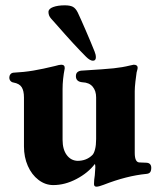

<svg xmlns="http://www.w3.org/2000/svg" viewBox="-20 -680 596 721"><path d="M333 11Q333 -4 336 -22L338 -52Q338 -62 336 -64Q311 -31 267.5 -8Q224 15 180 15Q150 15 124.5 -4.5Q99 -24 84.5 -57Q70 -90 70 -130V-314Q70 -339 61.5 -352.5Q53 -366 31 -370Q24 -371 19.5 -376Q15 -381 15 -389Q15 -396 19 -401Q23 -406 30 -407Q70 -409 105.5 -415Q141 -421 186 -432Q203 -437 210 -437Q224 -437 223 -423Q215 -382 215 -346V-155Q215 -119 230.5 -98Q246 -77 271 -76Q305 -76 327 -98Q333 -104 337 -119.5Q341 -135 341 -158V-314Q341 -339 328 -354.5Q315 -370 290 -371Q265 -373 265 -394Q265 -405 272 -410Q279 -415 290 -415Q373 -420 406.5 -423.5Q440 -427 468 -434Q480 -437 482 -437Q497 -437 497 -425Q497 -422 493 -408Q491 -396 488.5 -373.5Q486 -351 486 -338V-106Q486 -70 504 -70L528 -69Q538 -69 543 -64Q548 -59 548 -50Q548 -39 544 -33.5Q540 -28 530 -27Q456 -20 369 14Q351 21 342 21Q333 21 333 11ZM303 -467Q258 -512 197 -582L172 -610Q162 -621 162 -635Q162 -647 179.5 -653.5Q197 -660 223 -660Q243 -660 253.5 -654.5Q264 -649 272 -633Q282 -612 301.5 -567Q321 -522 335 -487Q340 -475 340 -465Q340 -452 329 -452Q318 -452 303 -467Z"/></svg>

Font: EB Garamond ExtraBold
Style: Regular
Weight: 800
Designer: Georg Duffner and Octavio Pardo
Foundry: Georg Duffner
Version: Version 1.000